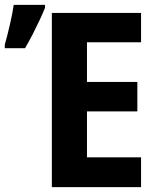

<svg xmlns="http://www.w3.org/2000/svg" viewBox="-23 -767 649 787"><path d="M555.2 0H189.5V-713.9H555.2V-593.8H333.5V-431.2H540V-310.5H333.5V-122.1H555.2ZM-3.4 -569.3V-584Q1 -598.1 6.3 -619.6Q11.7 -641.1 17.3 -665Q22.9 -689 27.1 -710.7Q31.2 -732.4 33.2 -747.1H161.6V-734.9Q151.4 -710 138.4 -682.4Q125.5 -654.8 110.8 -626.2Q96.2 -597.7 79.6 -569.3Z"/></svg>

Font: Open Sans SemiCondensed
Style: Bold
Weight: 700
Width: 4
Designer: Monotype Design Team
Foundry: Monotype Imaging Inc.
Version: Version 3.003